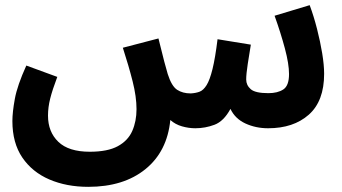

<svg xmlns="http://www.w3.org/2000/svg" viewBox="-20 -492 1326 744"><path d="M322 232Q238 232 171.5 203.5Q105 175 66.5 118.5Q28 62 28 -23Q28 -57 37.5 -109Q47 -161 82 -238L202 -194Q183 -144 174.5 -110Q166 -76 166 -44Q166 19 206 57.5Q246 96 328 96Q397 96 436.5 74.5Q476 53 492.5 15.5Q509 -22 509 -69Q509 -117 494 -176.5Q479 -236 456 -307L594 -343Q608 -286 616.5 -253.5Q625 -221 630 -205Q645 -158 666.5 -144Q688 -130 719 -130Q738 -131 753 -136.5Q768 -142 780.5 -162Q793 -182 803.5 -224.5Q814 -267 823 -340L952 -319Q946 -283 940 -244Q934 -205 934 -184Q934 -162 951.5 -146.5Q969 -131 1020 -131Q1056 -131 1078 -145.5Q1100 -160 1100 -205Q1100 -244 1084 -304Q1068 -364 1044 -431L1180 -472Q1196 -429 1208.5 -380Q1221 -331 1228.5 -285.5Q1236 -240 1236 -206Q1236 -100 1176.5 -47.5Q1117 5 1019 5Q971 5 931 -13.5Q891 -32 873 -70Q847 -22 811 -8.5Q775 5 737 5Q711 5 685 -2.5Q659 -10 640 -27Q628 95 543.5 163.5Q459 232 322 232Z"/></svg>

Font: Noto Sans Arabic SemCond
Style: Bold
Weight: 700
Width: 4
Designer: Monotype Design Team, Nadine Chahine, Nizar Qandah and Khaled Hosny
Foundry: Monotype Imaging Inc.
Version: Version 2.012; ttfautohint (v1.8.4.7-5d5b)